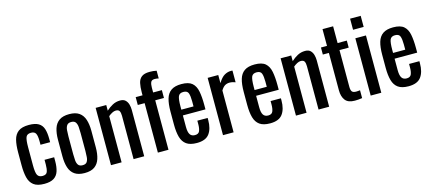

<svg xmlns="http://www.w3.org/2000/svg" viewBox="-57 -1322 4208 1871"><g transform="rotate(-15 2047.0 -386.5)"><path d="M212 8Q141 8 104.5 -20.5Q68 -49 55.5 -101Q43 -153 43 -222V-355Q43 -428 56 -479.5Q69 -531 105.5 -558.5Q142 -586 212 -586Q275 -586 309.5 -565.5Q344 -545 357 -504.5Q370 -464 370 -404V-370H273V-405Q273 -461 260.5 -484Q248 -507 213 -507Q173 -507 161.5 -479Q150 -451 150 -377V-195Q150 -121 164 -96Q178 -71 214 -71Q254 -71 263.5 -99Q273 -127 273 -171V-218H370V-178Q370 -120 356.5 -78Q343 -36 308.5 -14Q274 8 212 8Z M619 8Q555 8 518 -18Q481 -44 465.5 -92Q450 -140 450 -205V-373Q450 -438 465.5 -486Q481 -534 518 -560Q555 -586 619 -586Q683 -586 719.5 -560Q756 -534 771.5 -486Q787 -438 787 -373V-205Q787 -140 771.5 -92Q756 -44 719.5 -18Q683 8 619 8ZM619 -71Q650 -71 662.5 -89Q675 -107 677.5 -136.5Q680 -166 680 -198V-379Q680 -412 677.5 -441Q675 -470 662.5 -488.5Q650 -507 619 -507Q588 -507 575 -488.5Q562 -470 559.5 -441Q557 -412 557 -379V-198Q557 -166 559.5 -136.5Q562 -107 575 -89Q588 -71 619 -71Z M885 0V-578H992V-521Q1021 -548 1056 -567Q1091 -586 1133 -586Q1168 -586 1186.5 -568Q1205 -550 1212.5 -523Q1220 -496 1220 -468V0H1113V-437Q1113 -468 1104 -485Q1095 -502 1067 -502Q1049 -502 1029.5 -491.5Q1010 -481 992 -466V0Z M1358 0V-499H1289V-578H1358V-608Q1358 -662 1366.5 -700.5Q1375 -739 1402 -760Q1429 -781 1483 -781Q1503 -781 1518.5 -779.5Q1534 -778 1553 -774V-696Q1533 -701 1513 -701Q1482 -701 1473.5 -680.5Q1465 -660 1465 -626V-578H1553V-499H1465V0Z M1751 8Q1683 8 1646 -18.5Q1609 -45 1594.5 -96.5Q1580 -148 1580 -223V-355Q1580 -432 1595 -483Q1610 -534 1647.5 -560Q1685 -586 1751 -586Q1824 -586 1858.5 -556Q1893 -526 1904 -469.5Q1915 -413 1915 -334V-287H1687V-171Q1687 -119 1702.5 -95Q1718 -71 1752 -71Q1788 -71 1799 -97Q1810 -123 1810 -166V-201H1914V-179Q1914 -92 1877 -42Q1840 8 1751 8ZM1687 -345H1810V-397Q1810 -450 1800 -478.5Q1790 -507 1750 -507Q1711 -507 1699 -479Q1687 -451 1687 -376Z M2015 0V-578H2122V-496Q2154 -549 2186 -567Q2218 -585 2250 -585Q2254 -585 2257.5 -585Q2261 -585 2267 -584V-466Q2255 -471 2239.5 -474.5Q2224 -478 2208 -478Q2183 -478 2162.5 -466.5Q2142 -455 2122 -422V0Z M2490 8Q2422 8 2385 -18.5Q2348 -45 2333.5 -96.5Q2319 -148 2319 -223V-355Q2319 -432 2334 -483Q2349 -534 2386.5 -560Q2424 -586 2490 -586Q2563 -586 2597.5 -556Q2632 -526 2643 -469.5Q2654 -413 2654 -334V-287H2426V-171Q2426 -119 2441.5 -95Q2457 -71 2491 -71Q2527 -71 2538 -97Q2549 -123 2549 -166V-201H2653V-179Q2653 -92 2616 -42Q2579 8 2490 8ZM2426 -345H2549V-397Q2549 -450 2539 -478.5Q2529 -507 2489 -507Q2450 -507 2438 -479Q2426 -451 2426 -376Z M2751 0V-578H2858V-521Q2887 -548 2922 -567Q2957 -586 2999 -586Q3034 -586 3052.5 -568Q3071 -550 3078.5 -523Q3086 -496 3086 -468V0H2979V-437Q2979 -468 2970 -485Q2961 -502 2933 -502Q2915 -502 2895.5 -491.5Q2876 -481 2858 -466V0Z M3344 8Q3276 8 3247.5 -29.5Q3219 -67 3219 -130V-507H3158V-578H3219V-747H3326V-578H3419V-507H3326V-137Q3326 -103 3337 -88.5Q3348 -74 3379 -74Q3387 -74 3397.5 -75Q3408 -76 3418 -77V2Q3398 5 3381 6.5Q3364 8 3344 8Z M3505 -664V-776H3612V-664ZM3505 0V-578H3612V0Z M3887 8Q3819 8 3782 -18.5Q3745 -45 3730.5 -96.5Q3716 -148 3716 -223V-355Q3716 -432 3731 -483Q3746 -534 3783.5 -560Q3821 -586 3887 -586Q3960 -586 3994.5 -556Q4029 -526 4040 -469.5Q4051 -413 4051 -334V-287H3823V-171Q3823 -119 3838.5 -95Q3854 -71 3888 -71Q3924 -71 3935 -97Q3946 -123 3946 -166V-201H4050V-179Q4050 -92 4013 -42Q3976 8 3887 8ZM3823 -345H3946V-397Q3946 -450 3936 -478.5Q3926 -507 3886 -507Q3847 -507 3835 -479Q3823 -451 3823 -376Z"/></g></svg>

Font: Oswald
Style: Regular
Weight: 400
Designer: Vernon Adams
Foundry: Vernon Adams
Version: Version 4.103; ttfautohint (v1.8.3)